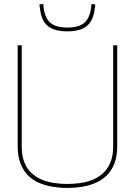

<svg xmlns="http://www.w3.org/2000/svg" viewBox="-20 -925 670 955"><path d="M68 -198V-700H88V-198Q88 -151 101 -118Q114 -85 137 -64Q160 -43 189.5 -31Q219 -19 251.5 -14.5Q284 -10 315 -10Q347 -10 379.5 -14.5Q412 -19 441 -31Q470 -43 493 -64Q516 -85 529.5 -118Q543 -151 543 -198V-700H563V-198Q563 -147 548.5 -110.5Q534 -74 509 -50.5Q484 -27 452.5 -14Q421 -1 385.5 4.5Q350 10 315 10Q281 10 245.5 4.5Q210 -1 178 -14Q146 -27 121.5 -50.5Q97 -74 82.5 -110.5Q68 -147 68 -198ZM315 -769Q275 -769 246 -779.5Q217 -790 200.5 -814.5Q184 -839 179 -881Q178 -886 177.5 -891.5Q177 -897 176 -903L195 -905Q196 -901 196 -896Q196 -891 197 -886Q202 -849 216.5 -827.5Q231 -806 256 -797Q281 -788 315 -788Q350 -788 374.5 -797Q399 -806 413.5 -827.5Q428 -849 433 -886Q434 -891 434 -896Q434 -901 435 -905L454 -903Q453 -897 452.5 -891Q452 -885 451 -880Q446 -839 429 -814.5Q412 -790 383.5 -779.5Q355 -769 315 -769Z"/></svg>

Font: Georama ExtraCondensed Thin Thin
Style: Regular
Weight: 250
Version: Version 1.001